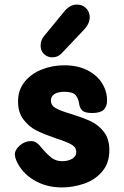

<svg xmlns="http://www.w3.org/2000/svg" viewBox="-20 -812 544 841"><path d="M51 -110Q45 -125 45 -135Q45 -156 67 -175Q89 -194 115 -194Q130 -194 139 -187.5Q148 -181 153 -175.5Q158 -170 159 -168Q188 -134 207 -120Q226 -106 253 -106Q278 -106 296 -116.5Q314 -127 314 -146Q314 -167 293 -179Q272 -191 225 -206Q173 -224 140.5 -240Q108 -256 83.5 -287.5Q59 -319 59 -368Q59 -417 87 -452.5Q115 -488 161.5 -507Q208 -526 262 -526Q320 -526 362.5 -504.5Q405 -483 427 -447.5Q449 -412 449 -372Q449 -345 434 -331Q419 -317 384 -317Q353 -317 341.5 -327Q330 -337 327 -355Q324 -380 311.5 -395Q299 -410 262 -410Q234 -410 218.5 -400Q203 -390 203 -372Q203 -350 224.5 -338Q246 -326 294 -312Q345 -296 378 -280.5Q411 -265 435 -234.5Q459 -204 459 -154Q459 -97 427 -60Q395 -23 347 -7Q299 9 251 9Q182 9 128 -23.5Q74 -56 51 -110ZM159 -601Q158 -605 158 -613Q158 -636 173 -654L260 -760Q274 -777 287.5 -784.5Q301 -792 318 -792Q341 -792 357 -776Q373 -760 373 -737Q373 -708 347 -681L258 -587Q245 -572 234 -566.5Q223 -561 208 -561Q190 -561 176 -572.5Q162 -584 159 -601Z"/></svg>

Font: Mali
Style: Bold
Weight: 700
Designer: Kitiyaporn Chalermlarp | Katatrad Aksorn Co.,Ltd.
Foundry: Cadson Demak Co.,Ltd.
Version: Version 1.000; ttfautohint (v1.6)